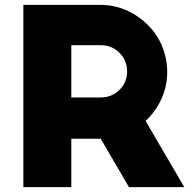

<svg xmlns="http://www.w3.org/2000/svg" viewBox="-20 -770 799 790"><path d="M738.3 0Q698.2 -68.4 579.1 -272.5Q619.1 -309.6 643.6 -361.3Q668 -414.1 668 -473.6Q668 -513.7 657.2 -550.8Q646.5 -587.9 627 -619.1Q589.8 -677.7 527.3 -713.9Q465.8 -750 391.6 -750Q287.1 -750 76.2 -750Q76.2 -703.1 76.2 -561.5Q76.2 -421.9 76.2 0Q125 0 273.4 0Q273.4 -49.8 273.4 -199.2Q303.7 -199.2 394.5 -199.2Q423.8 -149.4 510.7 0Q525.4 0 567.4 0Q610.4 0 738.3 0ZM273.4 -584Q303.7 -584 394.5 -584Q440.4 -584 471.7 -552.7Q502.9 -521.5 502.9 -475.6Q502.9 -430.7 471.7 -400.4Q440.4 -369.1 394.5 -369.1Q354.5 -369.1 273.4 -369.1Q273.4 -422.9 273.4 -584Z"/></svg>

Font: Big John
Style: Regular
Weight: 400
Designer: Ion Lucin
Version: Version 1.000